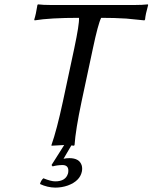

<svg xmlns="http://www.w3.org/2000/svg" viewBox="-20 -668 702 884"><path d="M268.6 91.8Q242.2 92.3 222.2 98.1L217.3 91.8L275.4 0Q275.4 0 270 0Q270 0 217.3 2.9L216.8 0Q241.2 -68.8 269.5 -200.2L321.8 -444.8Q345.7 -557.6 343.8 -585.9Q210 -585.9 139.2 -574.2L137.7 -578.1Q145.5 -601.6 152.3 -645L154.8 -647.9Q178.7 -645 213.9 -645H600.1Q636.2 -645 660.6 -647.9L662.1 -645Q649.9 -602.1 647.9 -578.1L645 -574.2Q645 -574.2 561.5 -582.5Q507.3 -585.9 445.8 -585.9Q431.6 -558.1 407.7 -444.8L355.5 -200.2Q328.1 -70.8 323.2 0L320.3 2.9Q318.4 2.9 308.6 1.5L272.5 63Q285.6 60.1 299.3 60.1Q346.2 60.1 356.4 94.2Q359.9 107.4 356.9 122.1Q347.7 165.5 292.5 186Q264.6 195.8 234.4 195.8Q198.2 195.3 164.1 179.2Q168.5 162.6 179.7 152.8Q214.4 167 234.4 167Q282.2 167 293 130.9Q293.5 128.4 293.9 127Q299.3 92.8 268.6 91.8Z"/></svg>

Font: Linux Biolinum Capitals O
Style: Italic Samll Caps
Weight: 400
Italic angle: -12°
Designer: Philipp H. Poll
Foundry: Philipp H. Poll
Version: Version 0.6.2